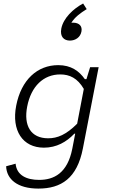

<svg xmlns="http://www.w3.org/2000/svg" viewBox="-20 -894 660 1126"><path d="M75 -274.5C46.5 -129 112.5 -28 237.5 -28C311.5 -28 370 -61.5 416 -110H421L404 -22C375.5 123 295 161 209.5 161C135.5 161 78 134 71.5 66L16 81C18.5 156.5 81.5 212 205 212C339 212 432 151.5 466 -23L558.5 -500H508.5L487 -430H477.5C443.5 -478 396.5 -512 321.5 -512C199 -512 104.5 -426 75 -274.5ZM408.5 -761C405.5 -761 402 -761 398.5 -760.5C418.5 -793 451 -817.5 488.5 -840.5L467.5 -873.5C410 -843 351.5 -788 339.5 -726.5C330.5 -678 355.5 -656 390 -656C421.5 -656 451 -674.5 457.5 -708.5C464 -741 444.5 -761 408.5 -761ZM139.5 -269.5C162.5 -387.5 234.5 -457.5 333.5 -457.5C388 -457.5 434.5 -436 471.5 -372.5L432.5 -168.5C368 -104 317 -83 262.5 -83C161 -83 117.5 -156.5 139.5 -269.5Z"/></svg>

Font: Monaspace Neon ExtraLight
Style: Italic
Weight: 200
Italic angle: -11°
Designer: Riley Cran & the Lettermatic Team
Foundry: Lettermatic
Version: Version 1.200 (Monaspace Neon)